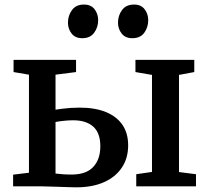

<svg xmlns="http://www.w3.org/2000/svg" viewBox="-20 -817 917 842"><path d="M577.5 0V-53L646.5 -63V-488.5L574 -501V-554.5H832V-501L765 -488.5V-62.5L839.5 -53V0ZM37.5 0V-51L107 -59.5V-489.5L39.5 -501V-554.5H313.5V-501L223.5 -489.5V-336Q236.5 -338 253.8 -340.2Q271 -342.5 290.8 -343.8Q310.5 -345 330 -345Q396.5 -345 444 -325.8Q491.5 -306.5 516.8 -269.8Q542 -233 542 -179.5Q542 -123 514.2 -81.8Q486.5 -40.5 435.8 -18Q385 4.5 315 4.5Q303 4.5 281.5 3.8Q260 3 235 2.2Q210 1.5 188 0.8Q166 0 153.5 0ZM293.5 -51.5Q358 -51.5 389 -85Q420 -118.5 420 -175.5Q420 -234 388.8 -261.8Q357.5 -289.5 301 -289.5Q281 -289.5 259.8 -287.2Q238.5 -285 223.5 -282V-56Q237 -54 255.5 -52.8Q274 -51.5 293.5 -51.5ZM340 -649.5Q310 -649.5 294 -670Q278 -690.5 278 -717.5Q278 -749 295.8 -773Q313.5 -797 347.5 -797H348.5Q379 -797 394.8 -776.5Q410.5 -756 410.5 -728.5Q410.5 -697.5 393 -673.5Q375.5 -649.5 341 -649.5ZM559.5 -649.5Q529.5 -649.5 513.5 -670Q497.5 -690.5 497.5 -717.5Q497.5 -749 515.2 -773Q533 -797 567.5 -797H568.5Q598.5 -797 614.2 -776.5Q630 -756 630 -728.5Q630 -697.5 612.8 -673.5Q595.5 -649.5 560.5 -649.5Z"/></svg>

Font: Merriweather 20pt SemiBold
Style: Regular
Weight: 600
Version: Version 2.100